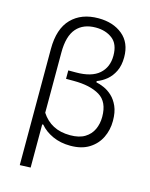

<svg xmlns="http://www.w3.org/2000/svg" viewBox="-136 -831 870 1112"><g transform="rotate(15 299.0 -275.0)"><path d="M93 194.5V-502Q93 -623 152.5 -684Q212 -745 314 -745Q402.5 -745 459 -698.5Q515.5 -652 515.5 -565Q515.5 -516 498.5 -481Q481.5 -446 454.8 -424Q428 -402 397.5 -391V-383.5Q418 -379.5 443.8 -368.5Q469.5 -357.5 493.2 -335.8Q517 -314 532.5 -279Q548 -244 548 -192Q548 -137.5 525.5 -91.5Q503 -45.5 458.2 -17.5Q413.5 10.5 346.5 10.5Q287 10.5 239.8 -11Q192.5 -32.5 164 -67H157.5V192ZM329.5 -48Q383.5 -48 417 -68.5Q450.5 -89 466.2 -123Q482 -157 482 -198.5Q482 -288.5 424.8 -323Q367.5 -357.5 268.5 -357.5H222.5V-408H268Q361.5 -408 407.2 -448.2Q453 -488.5 453 -557.5Q453 -627.5 412.8 -658.2Q372.5 -689 313 -689Q238.5 -689 197.8 -642.8Q157 -596.5 157 -498V-136.5Q185 -93 227.8 -70.5Q270.5 -48 329.5 -48Z"/></g></svg>

Font: Commissioner Light
Style: Regular
Weight: 300
Designer: Kostas Bartsokas
Foundry: Kostas Bartsokas
Version: Version 1.000; ttfautohint (v1.8.3)